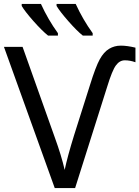

<svg xmlns="http://www.w3.org/2000/svg" viewBox="-20 -951 705 971"><path d="M566.4 -620.6Q547.4 -595.2 522 -512.2L359.9 0H256.8L0 -713.9H94.2L256.8 -256.8Q291 -162.6 307.1 -91.8Q321.3 -159.7 355 -268.1L435.1 -521Q463.9 -613.8 484.4 -650.9Q504.9 -688 531.7 -704.1Q558.6 -720.2 590.8 -720.2Q623 -720.2 665 -710V-636.2Q637.7 -646 611.3 -646Q585 -646 566.4 -620.6ZM272.9 -771H223.1Q191.4 -796.4 148.4 -845.2Q105.5 -894 89.8 -920.9V-931.2H187Q223.1 -852.1 272.9 -783.2ZM448.7 -771H398.9Q369.6 -793.9 326.7 -842.8Q283.7 -891.6 266.1 -920.9V-931.2H362.8Q398.9 -852.1 448.7 -783.2Z"/></svg>

Font: NotoSans
Style: Regular
Weight: 400
Designer: Monotype Design team
Foundry: Monotype Imaging Inc.
Version: Version 1.04